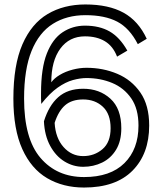

<svg xmlns="http://www.w3.org/2000/svg" viewBox="-20 -821 730 861"><path d="M598 -623Q561 -695 505.5 -724Q450 -753 363 -753Q279 -753 217 -714Q155 -675 121.5 -592.5Q88 -510 88 -379Q88 -199 161.5 -113Q235 -27 357 -27Q475 -27 538 -89.5Q601 -152 601 -258Q601 -333 568.5 -380Q536 -427 483 -449Q430 -471 368 -471Q340 -471 307 -462Q274 -453 238.5 -428Q203 -403 165 -355Q164 -368 164 -380Q164 -392 164 -403Q164 -515 190 -581Q216 -647 261 -676.5Q306 -706 361 -706Q426 -706 471.5 -680Q517 -654 551 -594L505 -567Q487 -614 450.5 -636Q414 -658 361 -658Q291 -658 250.5 -603Q210 -548 210 -452Q223 -470 248 -485Q273 -500 305 -508.5Q337 -517 368 -517Q442 -517 506 -490Q570 -463 609.5 -406Q649 -349 649 -258Q649 -131 574 -55.5Q499 20 357 20Q263 20 191.5 -22Q120 -64 80 -152.5Q40 -241 40 -379Q40 -529 80.5 -622Q121 -715 193.5 -758Q266 -801 363 -801Q467 -801 534 -764Q601 -727 638 -647ZM177 -277Q199 -348 241.5 -385.5Q284 -423 353 -423Q426 -423 475 -378.5Q524 -334 524 -246Q524 -188 500.5 -149.5Q477 -111 438 -92Q399 -73 353 -73Q308 -73 269 -97Q230 -121 205 -167Q180 -213 177 -277ZM225 -270Q229 -202 265 -161.5Q301 -121 353 -121Q403 -121 439.5 -152Q476 -183 476 -246Q476 -310 441 -342.5Q406 -375 353 -375Q302 -375 272 -349Q242 -323 225 -270Z"/></svg>

Font: Train One
Style: Regular
Weight: 400
Designer: Fontworks Inc.
Foundry: Fontworks Inc.
Version: Version 1.100